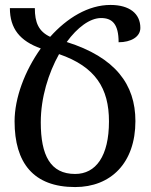

<svg xmlns="http://www.w3.org/2000/svg" viewBox="-20 -747 613 777"><path d="M528 -257C528 -405 447 -515 250 -577C293 -636 344 -674 389 -674C434 -674 460 -650 460 -576C510 -576 548 -598 548 -634C548 -692 504 -727 427 -727C337 -727 251 -674 183 -598C136 -620 121 -656 121 -714H20C20 -631 61 -581 145 -551C80 -460 39 -350 39 -256C39 -88 115 10 284 10C428 10 528 -87 528 -257ZM145 -252C145 -352 176 -451 219 -528C367 -477 421 -389 421 -256C421 -115 368 -43 284 -43C184 -43 145 -118 145 -252Z"/></svg>

Font: Noto Serif Armenian ExtraCondensed SemiBold
Style: Regular
Weight: 600
Width: 2
Designer: Monotype Design Team
Foundry: Monotype Imaging Inc.
Version: Version 2.008